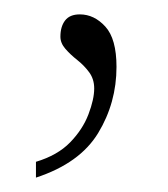

<svg xmlns="http://www.w3.org/2000/svg" viewBox="-20 -93 234 267"><path d="M30 132Q60 123 77.5 105Q95 87 103 66Q111 45 111 30Q111 17 104 7.5Q97 -2 87.5 -9.5Q78 -17 71 -25Q64 -33 64 -42Q64 -56 70.5 -64.5Q77 -73 91 -73Q111 -73 126.5 -56Q142 -39 142 0Q142 50 116.5 92Q91 134 30 154Z"/></svg>

Font: Noto Rashi Hebrew Thin
Style: Regular
Weight: 250
Version: Version 1.006